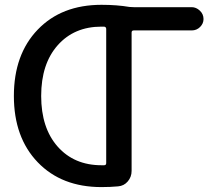

<svg xmlns="http://www.w3.org/2000/svg" viewBox="-20 -760 908 790"><path d="M397.5 -650.4Q285.2 -650.4 217.3 -573.7Q149.4 -497.1 149.4 -365.2Q149.4 -233.4 217.3 -156.7Q285.2 -80.1 397.5 -80.1H408.2Q417 -80.1 417 -88.9V-640.6Q417 -649.4 408.2 -650.4ZM397.5 9.8Q233.4 9.8 135.3 -92.3Q37.1 -194.3 37.1 -365.2Q37.1 -536.1 135.3 -638.2Q233.4 -740.2 397.5 -740.2Q460.9 -740.2 512.7 -731.4Q518.6 -730.5 530.3 -730.5H768.6Q787.1 -730.5 802.2 -716.3Q817.4 -702.1 817.4 -681.6Q817.4 -663.1 803.2 -648.9Q789.1 -634.8 768.6 -634.8H530.3Q521.5 -634.8 521.5 -626V-56.6Q521.5 -32.2 505.9 -13.7Q490.2 4.9 465.8 6.8Q433.6 9.8 397.5 9.8Z"/></svg>

Font: Rounded Mgen+ 2p medium
Style: Regular
Weight: 500
Designer: [Source Han Sans]
Ryoko NISHIZUKA  (kana & ideographs); Paul D. Hunt (Latin, Greek & Cyrillic); Wenlong ZHANG  (bopomofo
Version: Version 1.059.20150602